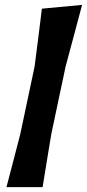

<svg xmlns="http://www.w3.org/2000/svg" viewBox="-20 -766 356 786"><path d="M6.5 0Q20.5 -54 33.8 -104.2Q47 -154.5 63 -217L121.5 -493Q129.5 -555 137 -613.8Q144.5 -672.5 151.5 -730.5L316 -746Q300 -686.5 283.5 -624Q267 -561.5 248.5 -493.5L190 -217Q180 -155.5 171.5 -105Q163 -54.5 154.5 0Z"/></svg>

Font: Commissioner Loud SemiBold
Style: Italic
Weight: 600
Italic angle: -12°
Designer: Kostas Bartsokas
Foundry: Kostas Bartsokas
Version: Version 1.000; ttfautohint (v1.8.3)